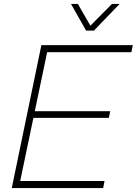

<svg xmlns="http://www.w3.org/2000/svg" viewBox="-20 -959 697 979"><path d="M40 0 191 -729H657L650 -693H209L224 -710L80 -22L73 -36H513L506 0ZM144 -358 148 -392H542L535 -358ZM419 -803 342 -939H377L441 -828L551 -939H590L459 -803Z"/></svg>

Font: Mona Sans ExtraLight
Style: Italic
Weight: 200
Italic angle: -11.6951°
Designer: Deni Anggara
Foundry: GitHub
Version: Version 2.000